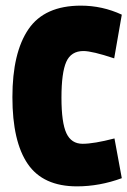

<svg xmlns="http://www.w3.org/2000/svg" viewBox="-20 -651 452 681"><path d="M386 -160 412 -19Q333 10 253 10Q133 10 78.5 -69.5Q24 -149 24 -306.5Q24 -464 81 -547.5Q138 -631 267 -631Q343 -631 412 -599L385 -444Q307 -470 276 -470Q232 -470 215 -431.5Q198 -393 198 -304.5Q198 -216 215.5 -178.5Q233 -141 273 -141Q313 -141 386 -160Z"/></svg>

Font: Passion One
Style: Regular
Weight: 400
Designer: Alejandro Lo Celso
Foundry: Fontstage
Version: Version 1.002